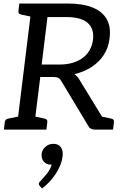

<svg xmlns="http://www.w3.org/2000/svg" viewBox="-20 -737 707 1092"><path d="M74 0 162 -717H366Q450 -717 506 -694.5Q562 -672 587 -628Q612 -584 603 -518Q597 -466 570.5 -425Q544 -384 501 -356Q458 -328 403 -315Q411 -310 418 -302.5Q425 -295 431 -285L605 0H519Q492 0 482 -21L328 -277Q321 -289 311.5 -294Q302 -299 282 -299H209L172 0ZM217 -370H318Q399 -370 449.5 -407Q500 -444 509 -511Q516 -575 478 -607.5Q440 -640 356 -640H250ZM521 0 484 -91 541 -78ZM2 0 7 -41Q8 -50 12.5 -55Q17 -60 25 -62L102 -78L104 0ZM192 -717 171 -639 98 -655Q90 -657 87 -662Q84 -667 85 -676L90 -717ZM142 0 162 -78 235 -62Q244 -60 247 -55Q250 -50 249 -41L244 0ZM521 0 541 -78 614 -62Q623 -60 626 -55Q629 -50 628 -41L623 0ZM219 335 206 320Q203 317 202 313.5Q201 310 201 306Q202 300 210 293Q223 279 244.5 253.5Q266 228 274 199Q273 199 271 199Q269 199 267 199Q243 199 228.5 181.5Q214 164 217 137Q220 114 239 97.5Q258 81 283 81Q313 81 326.5 101Q340 121 336 152Q331 198 298.5 249Q266 300 219 335Z"/></svg>

Font: Aleo
Style: Italic
Weight: 400
Italic angle: -7°
Designer: Alessio Laiso
Foundry: Alessio Laiso
Version: Version 2.001;gftools[0.9.29]